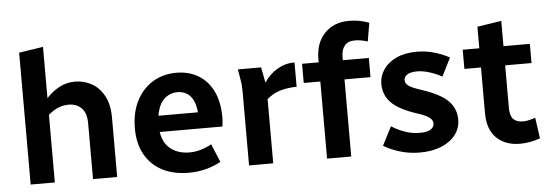

<svg xmlns="http://www.w3.org/2000/svg" viewBox="-49 -880 2968 1037"><g transform="rotate(-5 1435.5 -362.0)"><path d="M80 0V-715L211 -735V-457Q242 -491 281 -512Q320 -533 367 -533Q415 -533 456.5 -510Q498 -487 523.5 -440Q549 -393 549 -323V0H418V-303Q418 -359 391 -385.5Q364 -412 322 -412Q262 -412 211 -366V0Z M667 -252Q667 -339 699.5 -402Q732 -465 788 -499Q844 -533 916 -533Q983 -533 1034.5 -502.5Q1086 -472 1114.5 -413.5Q1143 -355 1143 -272Q1143 -257 1141.5 -244Q1140 -231 1139 -222H799Q809 -159 850 -128.5Q891 -98 950 -98Q982 -98 1013.5 -107.5Q1045 -117 1070 -132L1111 -33Q1076 -13 1032 -1Q988 11 937 11Q854 11 793.5 -20.5Q733 -52 700 -111Q667 -170 667 -252ZM913 -428Q871 -428 840.5 -399.5Q810 -371 800 -310H1014Q1008 -372 981 -400Q954 -428 913 -428Z M1249 -522H1375L1391 -438Q1421 -483 1464 -508Q1507 -533 1557 -533V-401Q1504 -400 1465.5 -388Q1427 -376 1395 -348V0H1264V-398Q1264 -419 1262.5 -436Q1261 -453 1257 -474Z M1597 -418V-522H1687V-539Q1687 -627 1737 -679Q1787 -731 1870 -731Q1926 -731 1978 -711L1961 -611Q1924 -623 1893 -623Q1854 -623 1836 -600.5Q1818 -578 1818 -540V-522H1959V-418H1818V0H1687V-418Z M1994 -43 2046 -144Q2076 -124 2115.5 -109.5Q2155 -95 2198 -95Q2240 -95 2258 -107.5Q2276 -120 2276 -139Q2276 -158 2257.5 -172Q2239 -186 2192 -201Q2094 -233 2054 -275Q2014 -317 2014 -375Q2014 -419 2039 -455Q2064 -491 2110 -512Q2156 -533 2220 -533Q2267 -533 2313 -520Q2359 -507 2396 -486L2346 -387Q2318 -403 2281.5 -415Q2245 -427 2212 -427Q2177 -427 2159 -415.5Q2141 -404 2141 -386Q2141 -367 2159.5 -354Q2178 -341 2231 -324Q2330 -291 2370.5 -249.5Q2411 -208 2411 -149Q2411 -102 2383.5 -66Q2356 -30 2306.5 -9.5Q2257 11 2190 11Q2133 11 2082 -4.5Q2031 -20 1994 -43Z M2468 -418V-522H2558V-639L2689 -659V-522H2832V-418H2689V-186Q2689 -145 2706.5 -126.5Q2724 -108 2759 -108Q2787 -108 2826 -122L2842 -9Q2818 0 2789.5 5.5Q2761 11 2733 11Q2654 11 2606 -35Q2558 -81 2558 -172V-418Z"/></g></svg>

Font: Radio Canada SemiBold
Style: Regular
Weight: 600
Designer: Charles Daoud, Etienne Aubert Bonn, Alexandre Saumier Demers, Jacques Le Bailly
Foundry: Radio-Canada
Version: Version 2.104; ttfautohint (v1.8.4.7-5d5b);gftools[0.9.28.de